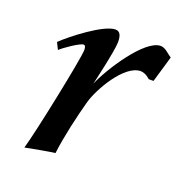

<svg xmlns="http://www.w3.org/2000/svg" viewBox="-93 -545 603 635"><g transform="rotate(20 208.0 -227.0)"><path d="M41 -357 53 -333C64 -344 114 -379 127 -379C132 -379 135 -374 135 -363C135 -333 76 -48 59 8C84 3 143 -8 162 -10C169 -69 188 -151 203 -205C217 -254 277 -360 334 -361C353 -361 368 -345 368 -345H385L412 -437C398 -446 385 -462 368 -462C312 -462 225 -326 201 -268C201 -268 231 -395 231 -425C231 -447 226 -462 209 -462C168 -462 73 -388 41 -357Z"/></g></svg>

Font: KpRoman
Style: SemiboldItalic
Weight: 600
Italic angle: -11°
Version: Version 0.66